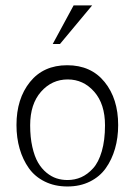

<svg xmlns="http://www.w3.org/2000/svg" viewBox="-20 -673 489 699"><path d="M171.9 -512.7 248 -653.3H315.4L198.2 -512.7ZM224.6 -435.5Q311.5 -435.5 360.8 -374.5Q410.2 -313.5 410.2 -217.8Q410.2 -171.4 398.7 -131.6Q387.2 -91.8 365.2 -60.8Q343.3 -29.8 307.4 -12Q271.5 5.9 225.6 5.9Q179.2 5.9 143.1 -12Q106.9 -29.8 85 -60.8Q63 -91.8 51.5 -131.6Q40 -171.4 40 -217.8Q40 -313.5 89.1 -374.5Q138.2 -435.5 224.6 -435.5ZM225.6 -17.6Q252.4 -17.6 275.6 -27.8Q298.8 -38.1 318.8 -60.1Q338.9 -82 350.6 -122.3Q362.3 -162.6 362.3 -216.8Q362.3 -294.4 323 -339.1Q283.7 -383.8 226.6 -383.8Q168.9 -383.8 129.4 -339.1Q89.8 -294.4 89.8 -216.8Q89.8 -172.9 97.7 -138.2Q105.5 -103.5 118.4 -81.3Q131.3 -59.1 149.2 -44.4Q167 -29.8 185.8 -23.7Q204.6 -17.6 225.6 -17.6Z"/></svg>

Font: Buda
Style: light
Weight: 400
Version: Version 1.002